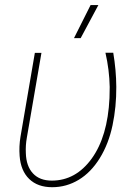

<svg xmlns="http://www.w3.org/2000/svg" viewBox="-20 -740 553 769"><path d="M146 -528.3 87.4 -188Q82 -157.7 83.5 -127Q85 -74.7 111.8 -45.7Q138.7 -16.6 187.5 -16.6Q283.2 -16.6 347.2 -104.7Q411.1 -192.9 418.5 -346.7L419.4 -391.6Q418 -460.4 402.3 -528.8H433.6Q445.3 -459.5 445.8 -392.1Q446.3 -312.5 430.7 -238Q415 -163.6 379.6 -106.4Q344.2 -49.3 295.2 -19.8Q246.1 9.8 189 9.8Q130.9 9.8 96.9 -23.2Q63 -56.2 58.6 -115.7Q55.7 -153.8 62 -191.9L119.6 -528.3ZM342.8 -719.7H374L303.2 -587.4H276.4Z"/></svg>

Font: Roboto Thin
Style: Italic
Weight: 250
Italic angle: -12°
Designer: Google
Version: Version 2.134; 2016